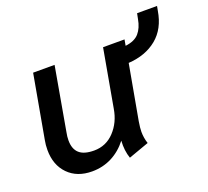

<svg xmlns="http://www.w3.org/2000/svg" viewBox="-104 -703 913 841"><g transform="rotate(-20 352.5 -282.0)"><path d="M705 -574 701 -553Q688 -473 635.5 -430Q583 -387 503 -382L457 -127Q452 -97 452 -79Q452 -51 461 -24L366 10Q353 -27 356 -73Q325 -33 283 -11.5Q241 10 191 10Q121 10 79.5 -32.5Q38 -75 38 -145Q38 -169 42 -189L95 -485H195L143 -190Q139 -171 139 -153Q139 -113 161 -93Q183 -73 230 -73Q286 -73 324.5 -114Q363 -155 373 -216L421 -485H521L516 -457Q559 -462 579.5 -485.5Q600 -509 607 -549L612 -574Z"/></g></svg>

Font: Niramit Medium
Style: Italic
Weight: 500
Italic angle: -10°
Designer: Katatrad Aksorn Co.,Ltd.
Foundry: Cadson Demak Co.,Ltd.
Version: Version 1.000; ttfautohint (v1.6)